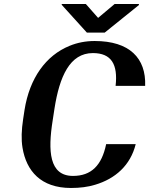

<svg xmlns="http://www.w3.org/2000/svg" viewBox="-20 -925 742 955"><path d="M95 -332C87 -279 85 -232 92 -190C111 -75 183 10 333 10C377 10 417 5 453 -6C554 -36 629 -103 655 -208H508C486 -102 434 -50 343 -50C224 -50 218 -175 242 -326L251 -385C276 -544 327 -661 442 -661C534 -661 567 -605 555 -498H702C707 -636 624 -721 451 -721C406 -721 365 -713 326 -697C208 -649 127 -536 102 -378ZM287 -901 412 -763H501L671 -900V-905H550L468 -836L407 -905H287Z"/></svg>

Font: Aerodynamic
Style: Obl
Weight: 500
Designer: Google
Version: Version 2.000980; 2014